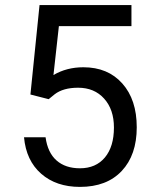

<svg xmlns="http://www.w3.org/2000/svg" viewBox="-20 -731 602 761"><path d="M100.6 -356.4 136.7 -710.9H501V-627.4H213.4L191.9 -433.6Q244.1 -464.4 310.5 -464.4Q407.7 -464.4 464.8 -400.1Q522 -335.9 522 -226.6Q522 -116.7 462.6 -53.5Q403.3 9.8 296.9 9.8Q202.6 9.8 143.1 -42.5Q83.5 -94.7 75.2 -187H160.6Q168.9 -126 204.1 -95Q239.3 -64 296.9 -64Q359.9 -64 395.8 -106.9Q431.6 -149.9 431.6 -225.6Q431.6 -296.9 392.8 -340.1Q354 -383.3 289.6 -383.3Q230.5 -383.3 196.8 -357.4L172.9 -337.9Z"/></svg>

Font: RobotoSquareBracket
Style: Square-Bracket
Weight: 400
Version: Version 2.137; 2017